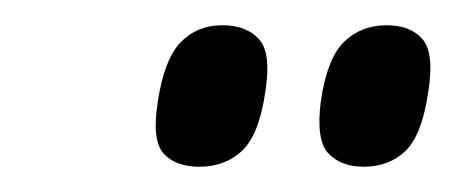

<svg xmlns="http://www.w3.org/2000/svg" viewBox="-20 -763 361 152"><path d="M268 -631Q250 -631 240 -641.5Q230 -652 234 -683Q239 -717 252.5 -730Q266 -743 286 -743Q305 -743 314.5 -732Q324 -721 319 -690Q314 -656 301 -643.5Q288 -631 268 -631ZM138 -631Q119 -631 109.5 -641.5Q100 -652 105 -683Q110 -716 123 -729.5Q136 -743 156 -743Q175 -743 185 -732Q195 -721 190 -690Q185 -656 171.5 -643.5Q158 -631 138 -631Z"/></svg>

Font: Georama ExtraCondensed SemiBold
Style: Italic
Weight: 600
Width: 2
Italic angle: -9°
Designer: Jean-Baptiste Levee
Foundry: Production Type
Version: Version 1.000